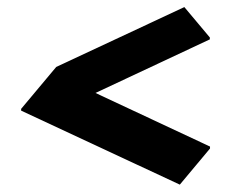

<svg xmlns="http://www.w3.org/2000/svg" viewBox="-20 -637 671 537"><path d="M137.2 -449.7 495.6 -617.2 566.9 -532.2V-526.9L247.1 -377L567.4 -227.1V-221.7L482.9 -120.6L39.1 -327.6V-332.5Z"/></svg>

Font: Gothica
Style: Bold
Weight: 700
Designer: Wojciech Kalinowski "wmk69" (wmk69@o2.pl)
Foundry: Wojciech Kalinowski "wmk69" (wmk69@o2.pl)
Version: Version 2.1.0; 2021-05-14